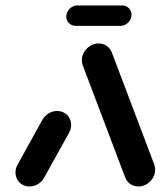

<svg xmlns="http://www.w3.org/2000/svg" viewBox="-20 -676 609 696"><path d="M87 0Q71.9 0 59.8 -7.4Q47.8 -14.8 41.5 -27.6Q35.2 -40.4 36.3 -55.6Q37.4 -68.5 44.4 -80.4L134.1 -242.6Q142.6 -256.7 156.7 -265.2Q170.7 -273.7 187 -273.7Q202.2 -273.7 214.3 -266.3Q226.3 -258.9 232.6 -246.1Q238.9 -233.3 237.8 -218.1Q236.3 -205.2 229.6 -193.3L139.6 -31.1Q131.5 -17 117.4 -8.5Q103.3 0 87 0ZM542.2 -55.6Q541.1 -40.7 532.4 -28Q523.7 -15.2 510.4 -7.6Q497 0 481.9 0Q465.9 0 453.1 -8.5Q440.4 -17 434.4 -31.1L280.4 -438.1Q275.9 -450.7 277 -463Q278.5 -477.8 287 -490.6Q295.6 -503.3 308.9 -510.9Q322.2 -518.5 337.4 -518.5Q353.3 -518.5 366.1 -510Q378.9 -501.5 384.8 -487.4L538.9 -80.4Q543.3 -67.8 542.2 -55.6ZM220.4 -619.3Q221.9 -634.4 233.7 -645.4Q245.6 -656.3 260.7 -656.3H423Q438.1 -656.3 448.1 -645.4Q458.1 -634.4 456.7 -619.3Q455.2 -604.1 443.5 -593.1Q431.9 -582.2 416.7 -582.2H254.4Q239.3 -582.2 229.1 -593.1Q218.9 -604.1 220.4 -619.3Z"/></svg>

Font: 26F Galaxy Sans Oblique
Style: Regular
Weight: 400
Italic angle: -5°
Designer: C₂₉H₂₅N₃O₅
Version: Version 1.200;FEAKit 1.0